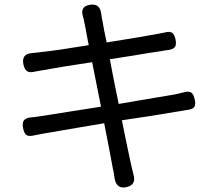

<svg xmlns="http://www.w3.org/2000/svg" viewBox="-20 -795 958 846"><path d="M485 -9Q481 -39 477 -54Q467 -110 439 -252Q396 -245 315 -231Q204 -212 175 -207Q146 -202 128 -198Q106 -193 96 -200.5Q86 -208 81.5 -231.5Q77 -255 86 -265.5Q95 -276 119 -278Q125 -279 137 -280Q152 -282 158 -283Q225 -293 425 -325L386 -521Q239 -499 171 -486Q163 -485 147 -482Q137 -480 132 -479Q110 -474 99 -481.5Q88 -489 83 -512Q74 -558 121 -561Q143 -563 156 -565Q226 -572 371 -596Q369 -605 366 -621Q354 -689 351 -699Q350 -703 349 -709Q347 -717 346 -721Q331 -767 377 -774Q420 -781 426 -735Q428 -725 429 -713L430 -710Q439 -658 450 -608Q614 -634 676 -646Q698 -650 707 -652Q728 -658 738.5 -650.5Q749 -643 753.5 -621Q758 -599 751 -588.5Q744 -578 723 -575Q718 -574 708 -573Q697 -571 692 -570Q661 -566 547 -547Q493 -539 464 -534L483 -435L503 -337Q531 -342 585 -351Q710 -372 745 -378Q750 -379 760 -381Q783 -386 793 -389Q814 -394 823.5 -386.5Q833 -379 838 -357Q843 -335 836.5 -324.5Q830 -314 808 -311Q798 -310 773 -305Q764 -304 759 -303Q629 -281 517 -265Q525 -227 538 -162Q555 -81 558 -68Q564 -40 568 -26Q582 21 535 30Q493 38 485 -9Z"/></svg>

Font: GenSenRounded JP R
Style: Regular
Weight: 400
Version: Version 1.501;PS 1;hotconv 16.6.51;makeotf.lib2.5.65220